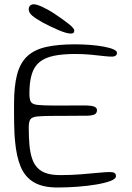

<svg xmlns="http://www.w3.org/2000/svg" viewBox="-20 -820 601 875"><path d="M241.5 34.5Q174.5 34.5 134 10.5Q93.5 -13.5 74 -60.8Q54.5 -108 48.5 -178Q46.5 -196.5 45.8 -216Q45 -235.5 44.5 -256.5Q44 -277.5 44 -300.2Q44 -323 44 -347Q44 -429 58.2 -481.8Q72.5 -534.5 104.8 -564.2Q137 -594 190.5 -606Q244 -618 321.5 -618Q358.5 -618 393 -615.2Q427.5 -612.5 454.5 -607.2Q481.5 -602 497.2 -595Q513 -588 513 -579Q513 -571 508 -567Q503 -563 494 -562Q479 -561.5 453 -564.5Q427 -567.5 393.8 -570.8Q360.5 -574 323.5 -574Q264.5 -574 224.5 -565.5Q184.5 -557 160 -537Q135.5 -517 124.8 -481.8Q114 -446.5 114 -393.5Q114 -368 120.5 -356.2Q127 -344.5 152 -341.8Q177 -339 233 -339Q242.5 -339 260.2 -339Q278 -339 297.8 -339.2Q317.5 -339.5 334.2 -339.5Q351 -339.5 359 -339.5Q396.5 -339.5 409.2 -334.2Q422 -329 422 -318Q422 -302.5 408.5 -297.5Q395 -292.5 369.5 -292.5Q357 -292.5 340.2 -292.5Q323.5 -292.5 304.5 -292.2Q285.5 -292 267.8 -292Q250 -292 236.5 -292Q179 -292 152.2 -289.5Q125.5 -287 118.2 -275.8Q111 -264.5 111 -239.5Q111 -194.5 114.2 -159.2Q117.5 -124 126 -98.2Q134.5 -72.5 150.5 -55.5Q166.5 -38.5 192 -30.2Q217.5 -22 254.5 -22Q302 -22 346.8 -25.5Q391.5 -29 427 -32.5Q462.5 -36 481 -36Q495.5 -36 502 -31.5Q508.5 -27 508.5 -17Q508.5 -5 483.8 4.5Q459 14 419.2 20.8Q379.5 27.5 332.8 31Q286 34.5 241.5 34.5ZM303.5 -667Q283.5 -667 246.2 -683Q209 -699 172.5 -718.5Q141.5 -736 126.2 -749.2Q111 -762.5 111 -777.5Q111 -788.5 117.2 -794.5Q123.5 -800.5 133.5 -800.5Q147.5 -800.5 173.2 -788.5Q199 -776.5 224.5 -760Q266 -732.5 292.2 -711.8Q318.5 -691 318.5 -681Q318.5 -673.5 314.5 -670.2Q310.5 -667 303.5 -667Z"/></svg>

Font: Gluten ExtraLight
Style: Regular
Weight: 250
Designer: Tyler Finck
Foundry: Etcetera Type Company
Version: Version 1.300